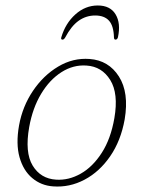

<svg xmlns="http://www.w3.org/2000/svg" viewBox="-20 -672 521 700"><path d="M306.5 -457Q376 -452 413.5 -393.2Q451 -334.5 434.5 -236.5Q420.5 -158.5 381.5 -102Q342.5 -45.5 288 -16.8Q233.5 12 173.5 7.5Q130 4.5 97.5 -22.8Q65 -50 51.2 -98.8Q37.5 -147.5 49.5 -215Q62 -284 100 -340.5Q138 -397 192 -429.2Q246 -461.5 306.5 -457ZM184.5 -17Q230.5 -14 274.2 -38.8Q318 -63.5 351 -114.8Q384 -166 397 -241.5Q412.5 -331 382 -380.2Q351.5 -429.5 295.5 -433Q247.5 -436.5 204.2 -409Q161 -381.5 130 -330Q99 -278.5 86.5 -209Q70 -116.5 99 -68.5Q128 -20.5 184.5 -17ZM327 -615.5Q294 -615.5 267 -596.5Q240 -577.5 217.5 -535Q213 -527.5 208 -527.5Q201 -527.5 203.5 -536Q218.5 -587 254.8 -619.5Q291 -652 336.5 -652Q382 -652 401.5 -619.5Q421 -587 410 -536Q407.5 -527.5 401 -527.5Q396 -527.5 395.5 -535Q394.5 -577.5 377.5 -596.5Q360.5 -615.5 327 -615.5Z"/></svg>

Font: Fraunces 9pt Soft Thin
Style: Italic
Weight: 100
Italic angle: -16°
Version: Version 1.000;[b76b70a41]